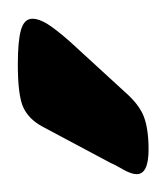

<svg xmlns="http://www.w3.org/2000/svg" viewBox="-6 -752 183 210"><g transform="rotate(-90 85.0 -646.5)"><path d="M0 -588Q0 -594 5.5 -603.5Q11 -613 12 -616L52 -691Q60 -706 73 -712Q86 -718 120 -718Q146 -718 158 -714.5Q170 -711 170 -702Q170 -695 164.5 -686Q159 -677 145 -661L90 -601Q76 -585 62.5 -580Q49 -575 27 -575Q0 -575 0 -588Z"/></g></svg>

Font: Asap-Medium
Style: Regular
Weight: 500
Designer: Pablo Cosgaya
Foundry: Omnibus-Type
Version: Version 2.000; ttfautohint (v1.8)